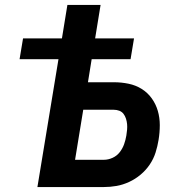

<svg xmlns="http://www.w3.org/2000/svg" viewBox="-20 -755 740 775"><path d="M131 0 216 -516H59L73 -600H230L252 -735H386L364 -600H521L507 -516H350L335 -423H440Q470 -423 499 -417Q528 -411 552 -396Q576 -381 592.5 -358Q609 -335 617 -307.5Q625 -280 625 -250Q625 -220 620 -190Q616 -165 608 -139.5Q600 -114 584.5 -91Q569 -68 547.5 -50Q526 -32 501 -20.5Q476 -9 450.5 -4.5Q425 0 399 0ZM399 -110Q417 -110 434.5 -118Q452 -126 463.5 -141Q475 -156 481 -173Q487 -190 490 -208Q492 -220 493 -231.5Q494 -243 493 -254Q492 -265 488.5 -276Q485 -287 478.5 -295.5Q472 -304 461.5 -308Q451 -312 439 -312H316L283 -110Z"/></svg>

Font: Iosevka Aile Extrabold Oblique
Style: Regular
Weight: 800
Italic angle: -9°
Designer: Belleve Invis
Foundry: Belleve Invis
Version: Version 31.1.0; ttfautohint (v1.8.4)